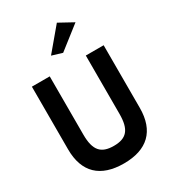

<svg xmlns="http://www.w3.org/2000/svg" viewBox="-233 -1092 1086 1221"><g transform="rotate(-30 310.0 -481.5)"><path d="M249 -813 325 -790 490 -919 386 -976ZM441 -703V-275C441 -159 402 -116 309 -116C216 -116 176 -159 176 -275V-703H45V-243C45 -74 137 13 309 13C480 13 572 -74 572 -243V-703Z"/></g></svg>

Font: Bluebird
Style: Regular
Weight: 400
Designer: Jasper
Foundry: Cannot Into Space Fonts
Version: Version 0.98